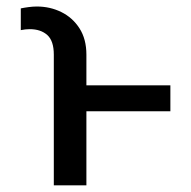

<svg xmlns="http://www.w3.org/2000/svg" viewBox="-20 -558 574 578"><path d="M240.1 0H142V-393.5Q142 -435 122.3 -452.6Q102.6 -470.2 69.6 -470.2Q56.8 -470.2 42.6 -467.3V-532.7Q52.2 -534.8 65.7 -536.6Q79.2 -538.4 90.9 -538.4Q130.7 -538.4 164.6 -521.7Q198.5 -505 219.3 -472.7Q240.1 -440.3 240.1 -393.5V-301.1H492.9V-223H240.1Z"/></svg>

Font: Interface
Style: Regular
Weight: 400
Designer: Rasmus Andersson
Foundry: rsms
Version: Version 1.8